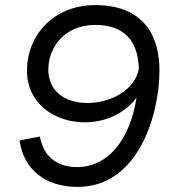

<svg xmlns="http://www.w3.org/2000/svg" viewBox="-20 -728 674 755"><path d="M356 -708C184 -708 86 -583 86 -451C86 -319 197 -247 313 -247C389 -247 468 -278 517 -344C490 -173 401 -71 284 -71C203 -71 151 -113 137 -191L57 -176C72 -63 157 7 285 7C526 7 607 -281 607 -450C607 -640 494 -708 356 -708ZM170 -454C170 -544 236 -630 354 -630C464 -630 523 -572 526 -457C511 -374 415 -323 324 -323C229 -323 170 -375 170 -454Z"/></svg>

Font: Fixel Display
Style: Italic
Weight: 400
Italic angle: -10°
Designer: AlfaBravo + MacPaw
Foundry: Kyrylo Tkachov, Marchela Mozhyna, Serhii Makarenko, Maria Weinstein, Zakhar Kryvoshyya
Version: Version 1.210;Glyphs 3.2 (3217)